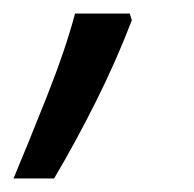

<svg xmlns="http://www.w3.org/2000/svg" viewBox="-65 -132 287 284"><path d="M-45 132H15Q47 78 77 18Q107 -42 130 -102L127 -112H46Q32 -59 4 11.5Q-24 82 -45 132Z"/></svg>

Font: Noto Sans UI Condensed
Style: Italic
Weight: 400
Width: 3
Italic angle: -12°
Designer: Monotype Design Team
Foundry: Monotype Imaging Inc.
Version: Version 1.901